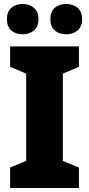

<svg xmlns="http://www.w3.org/2000/svg" viewBox="-20 -1014 448 968"><path d="M378 -66H31V-169L112 -203V-643L31 -677V-780H378V-677L297 -643V-203L378 -169ZM15 -917Q15 -956 37.5 -975Q60 -994 94 -994Q128 -994 151 -974.5Q174 -955 174 -917Q174 -880 151 -860.5Q128 -841 94 -841Q60 -841 37.5 -860Q15 -879 15 -917ZM234 -917Q234 -956 256.5 -975Q279 -994 314 -994Q348 -994 371 -974.5Q394 -955 394 -917Q394 -880 371 -860.5Q348 -841 314 -841Q279 -841 256.5 -860Q234 -879 234 -917Z"/></svg>

Font: Noto Sans Malayalam UI SemiCondensed Black
Style: Regular
Weight: 900
Width: 4
Designer: Jelle Bosma - Monotype Design Team
Foundry: Monotype Imaging Inc.
Version: Version 2.104; ttfautohint (v1.8.4.7-5d5b)